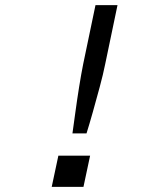

<svg xmlns="http://www.w3.org/2000/svg" viewBox="-20 -730 640 750"><path d="M263 -209Q268 -244 274.5 -292Q281 -340 289 -390Q297 -440 305 -480L353 -710H439L391 -480Q383 -440 369.5 -390Q356 -340 342.5 -292Q329 -244 318 -209ZM182 0 208 -122H332L306 0Z"/></svg>

Font: Geist Mono
Style: Italic
Weight: 400
Italic angle: -12°
Monospace: yes
Designer: Basement.studio, Andrés Briganti, Mateo Zaragoza
Foundry: Basement.studio, Vercel, Andrés Briganti, Guido Ferreyra, Mateo Zaragoza
Version: Version 1.500